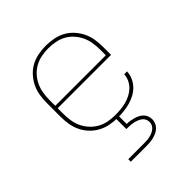

<svg xmlns="http://www.w3.org/2000/svg" viewBox="-205 -659 1010 1010"><g transform="rotate(-45 300.0 -154.0)"><path d="M301 8Q272 8 243.5 2.5Q215 -3 190 -16.5Q165 -30 145 -51Q125 -72 112.5 -98Q100 -124 95.5 -152.5Q91 -181 91 -210V-310Q91 -339 95.5 -367.5Q100 -396 112.5 -421.5Q125 -447 144.5 -468.5Q164 -490 189 -503.5Q214 -517 242.5 -522.5Q271 -528 300 -528Q329 -528 357.5 -522.5Q386 -517 411 -503.5Q436 -490 455.5 -468.5Q475 -447 487.5 -421.5Q500 -396 504.5 -367.5Q509 -339 509 -310V-251H112V-210Q112 -184 116 -158Q120 -132 131 -108.5Q142 -85 160 -65.5Q178 -46 200.5 -33.5Q223 -21 249 -16Q275 -11 301 -11Q321 -11 341.5 -13Q362 -15 381.5 -20Q401 -25 419.5 -34.5Q438 -44 452.5 -58Q467 -72 476 -91Q485 -110 486 -130H507Q506 -107 496.5 -85.5Q487 -64 471 -47.5Q455 -31 434.5 -20Q414 -9 392 -3Q370 3 347 5.5Q324 8 301 8ZM488 -269V-310Q488 -336 484 -362Q480 -388 469 -411.5Q458 -435 440.5 -454.5Q423 -474 400.5 -486.5Q378 -499 352 -504Q326 -509 300 -509Q274 -509 248 -504Q222 -499 199.5 -486.5Q177 -474 159.5 -454.5Q142 -435 131 -411.5Q120 -388 116 -362Q112 -336 112 -310V-269ZM300 220H185V201H300Q311 201 322 200.5Q333 200 344 197.5Q355 195 365 191Q375 187 384 180Q393 173 398 163Q403 153 403 142Q403 131 398 120.5Q393 110 384 103.5Q375 97 365 93Q355 89 344 86.5Q333 84 322 83Q311 82 300 82H290V0H310V64Q323 64 335.5 66Q348 68 360.5 71.5Q373 75 384.5 81Q396 87 405 96Q414 105 418.5 117Q423 129 423 142Q423 156 417.5 168.5Q412 181 402 190.5Q392 200 379.5 205.5Q367 211 354 214.5Q341 218 327.5 219Q314 220 300 220Z"/></g></svg>

Font: Iosevka Thin Extended
Style: Regular
Weight: 100
Width: 7
Monospace: yes
Designer: Belleve Invis
Foundry: Belleve Invis
Version: Version 32.5.0; ttfautohint (v1.8.4)